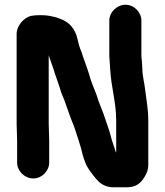

<svg xmlns="http://www.w3.org/2000/svg" viewBox="-20 -715 693 808"><path d="M52 -126V-31C52 5 84 36 120 36C156 36 187 5 187 -31V-126C187 -146 185 -172 185 -195V-482C192 -462 197 -448 204 -428C213 -397 223 -373 232 -344C238 -319 250 -300 257 -276C267 -250 274 -225 284 -202C294 -179 303 -148 311 -124L321 -91C328 -62 336 -30 351 -7C364 13 380 34 396 50C413 65 433 73 455 73H517C548 73 571 59 588 30C599 13 604 -3 604 -20V-208C604 -254 596 -297 591 -336C588 -367 579 -395 579 -427L577 -459C576 -468 575 -475 575 -482V-628C575 -664 544 -695 508 -695C472 -695 440 -664 440 -628V-479C441 -462 443 -438 444 -420C448 -348 469 -284 469 -208V-73C468 -75 467 -77 466 -78C461 -97 455 -110 450 -128L441 -161C439 -168 436 -176 433 -185C421 -222 409 -255 395 -289C385 -324 371 -351 361 -382C353 -412 342 -440 332 -469L322 -499C315 -514 310 -533 306 -551C297 -593 271 -623 233 -636L217 -642C201 -646 179 -651 159 -651H141C132 -651 121 -650 110 -648C81 -641 50 -607 50 -573V-195C50 -172 52 -146 52 -126Z"/></svg>

Font: Electronic
Style: UltThk
Weight: 900
Version: Version 1.011